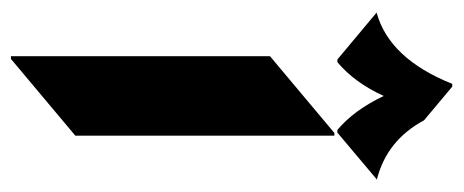

<svg xmlns="http://www.w3.org/2000/svg" viewBox="-262 -545 826 342"><g transform="rotate(90 151.0 -374.0)"><path d="M129.4 -766.6H134.3L194.3 -716.3Q230 -649.9 299.8 -632.3L216.3 -562H211.4Q176.3 -591.3 150.9 -644.5Q127.4 -592.8 90.8 -562H85.9L2.4 -631.8Q84.5 -654.3 129.4 -766.6ZM80.1 19.5V-441.9L216.8 -556.6H221.7V-95.2L85 19.5Z"/></g></svg>

Font: Gothica
Style: Bold
Weight: 700
Designer: Wojciech Kalinowski "wmk69" (wmk69@o2.pl)
Foundry: Wojciech Kalinowski "wmk69" (wmk69@o2.pl)
Version: Version 2.1.0; 2021-05-14